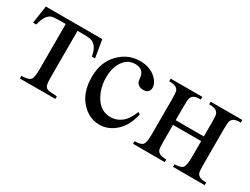

<svg xmlns="http://www.w3.org/2000/svg" viewBox="-46 -792 1486 1140"><g transform="rotate(30 696.5 -222.5)"><path d="M24 -447H411L431 -326H409Q403 -363 389 -383Q375 -403 357.5 -409.5Q340 -416 298 -416H259V-105Q259 -55 265 -41.5Q271 -28 284.5 -24Q298 -20 347 -18V0H104V-18Q151 -19 164.5 -33Q178 -47 178 -105V-416H138Q96 -416 80.5 -410.5Q65 -405 51.5 -386Q38 -367 28 -326H6Z M827 -172Q810 -89 760 -43.5Q710 2 649 2Q576 2 522.5 -58.5Q469 -119 469 -222Q469 -323 529 -385Q589 -447 672 -447Q734 -447 774 -414.5Q814 -382 814 -346Q814 -328 803 -317.5Q792 -307 772 -307Q744 -307 731 -324Q722 -333 720 -360.5Q718 -388 701 -403Q685 -417 656 -417Q610 -417 582 -383Q544 -337 544 -262Q544 -186 581.5 -128Q619 -70 683 -70Q728 -70 764 -101Q790 -123 813 -179Z M1029 -248H1222V-342Q1222 -385 1218.5 -398Q1215 -411 1202 -420Q1189 -429 1154 -429V-447H1371V-429Q1340 -429 1326.5 -422Q1313 -415 1308 -402Q1303 -389 1303 -342V-105Q1303 -62 1306.5 -48.5Q1310 -35 1324 -26.5Q1338 -18 1371 -18V0H1154V-18Q1195 -18 1208.5 -33Q1222 -48 1222 -105V-216H1029V-105Q1029 -62 1032.5 -48.5Q1036 -35 1050.5 -26.5Q1065 -18 1097 -18V0H880V-18Q924 -18 936 -34Q948 -50 948 -105V-342Q948 -385 944.5 -398.5Q941 -412 927 -420.5Q913 -429 880 -429V-447H1097V-429Q1066 -429 1052.5 -422Q1039 -415 1034 -402Q1029 -389 1029 -342Z"/></g></svg>

Font: New Athena Unicode
Style: Regular
Weight: 400
Designer: J. Rusten 1997; rev. by R. Hancock 2001, 2002, rev. by D. Mastronarde 2002-2021
Foundry: GreekKeys New Athena Unicode
Version: Version 5.008